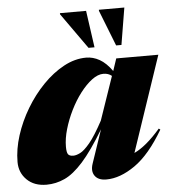

<svg xmlns="http://www.w3.org/2000/svg" viewBox="-61 -781 764 845"><g transform="rotate(-5 321.0 -358.5)"><path d="M320.5 -59.5 370.5 -207Q316 -116.5 273 -68.5Q230 -20.5 191.2 -2.8Q152.5 15 111 15Q56.5 15 24.2 -16.8Q-8 -48.5 -8 -95.5Q-8 -152 11.2 -212.2Q30.5 -272.5 64 -328.5Q97.5 -384.5 141 -429.2Q184.5 -474 233.5 -500.5Q282.5 -527 332.5 -527Q363 -527 391.8 -510.8Q420.5 -494.5 446.5 -458L464.5 -512H650.5L508 -90.5Q561.5 -115.5 624 -188L630.5 -183Q568.5 -77.5 502.2 -31.2Q436 15 375 15Q339.5 15 324.5 -6Q309.5 -27 320.5 -59.5ZM210 -144Q210 -119.5 216 -110.8Q222 -102 239.5 -102Q252 -102 269.8 -110.8Q287.5 -119.5 312.8 -149.8Q338 -180 373 -245L439 -437Q424 -449.5 402 -449.5Q377.5 -449.5 351 -429.5Q324.5 -409.5 299.2 -376.5Q274 -343.5 254 -303Q234 -262.5 222 -221.2Q210 -180 210 -144ZM373.5 -569H347L235 -727V-732H350.5ZM492.5 -569H469L407 -727V-732H519.5Z"/></g></svg>

Font: Newsreader 72pt ExtraBold
Style: Italic
Weight: 800
Italic angle: -17°
Designer: Hugues Gentile
Foundry: Production Type
Version: Version 1.003; ttfautohint (v1.8.3)